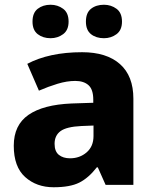

<svg xmlns="http://www.w3.org/2000/svg" viewBox="-20 -779 650 809"><path d="M326 -559Q429 -559 485.5 -509Q542 -459 542 -363V0H425L392 -74H388Q353 -29 314 -9.5Q275 10 206 10Q134 10 86 -33Q38 -76 38 -165Q38 -252 100 -295Q162 -338 282 -343L373 -346V-359Q373 -402 353 -420Q333 -438 297 -438Q262 -438 222.5 -426Q183 -414 144 -397L95 -510Q140 -534 198 -546.5Q256 -559 326 -559ZM323 -248Q260 -245 235 -226.5Q210 -208 210 -173Q210 -141 228 -126.5Q246 -112 275 -112Q316 -112 345 -137Q374 -162 374 -206V-250ZM117 -688Q117 -725 139 -742Q161 -759 193 -759Q223 -759 246 -742Q269 -725 269 -688Q269 -652 246 -635Q223 -618 193 -618Q161 -618 139 -635Q117 -652 117 -688ZM342 -688Q342 -725 363.5 -742Q385 -759 418 -759Q448 -759 471 -742Q494 -725 494 -688Q494 -652 471 -635Q448 -618 418 -618Q385 -618 363.5 -635Q342 -652 342 -688Z"/></svg>

Font: Noto Sans Thai Looped ExtraBold
Style: Regular
Weight: 800
Designer: Sasikarn Vongin, Ben Mitchell
Foundry: The Fontpad Ltd
Version: Version 1.001; ttfautohint (v1.8.4.7-5d5b)